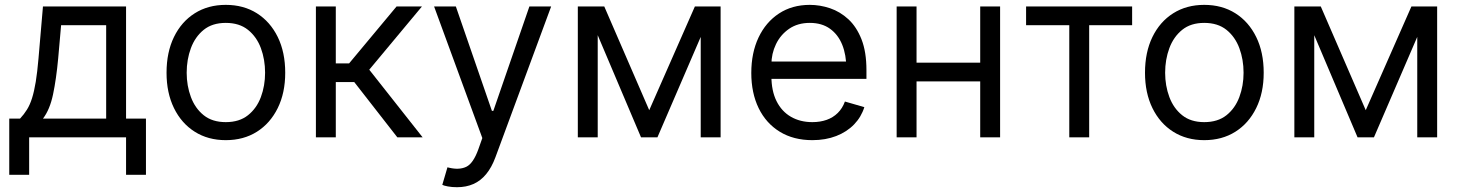

<svg xmlns="http://www.w3.org/2000/svg" viewBox="-20 -573 6093 801"><path d="M18.6 156.2V-78.1H63.5Q80.1 -95.7 92.5 -115.7Q105 -135.7 113.8 -163.8Q122.6 -191.9 129.2 -231.9Q135.7 -272 140.6 -329.1L159.2 -545.9H505.9V-78.1H588.9V156.2H505.9V0H101.6V156.2ZM159.2 -78.1H422.9V-467.8H234.9L222.7 -329.1Q214.8 -243.7 201.4 -179.7Q188 -115.7 159.2 -78.1Z M921.9 11.7Q848.1 11.7 792.5 -23.4Q736.8 -58.6 705.8 -122.1Q674.8 -185.5 674.8 -269.5Q674.8 -355 705.8 -418.7Q736.8 -482.4 792.5 -517.6Q848.1 -552.7 921.9 -552.7Q996.1 -552.7 1051.8 -517.6Q1107.4 -482.4 1138.7 -418.7Q1169.9 -355 1169.9 -269.5Q1169.9 -185.5 1138.7 -122.1Q1107.4 -58.6 1051.8 -23.4Q996.1 11.7 921.9 11.7ZM921.9 -63.5Q978.5 -63.5 1014.6 -92.3Q1050.8 -121.1 1068.4 -168.2Q1085.9 -215.3 1085.9 -269.5Q1085.9 -324.7 1068.4 -372.1Q1050.8 -419.4 1014.6 -448.5Q978.5 -477.5 921.9 -477.5Q865.7 -477.5 829.8 -448.5Q793.9 -419.4 776.4 -372.1Q758.8 -324.7 758.8 -269.5Q758.8 -215.3 776.4 -168.2Q793.9 -121.1 829.8 -92.3Q865.7 -63.5 921.9 -63.5Z M1297.9 0V-545.9H1380.9V-308.6H1436.5L1634.3 -545.9H1740.2L1520.5 -282.2L1743.2 0H1637.7L1458 -230.5H1380.9V0Z M1886.7 208Q1865.2 208 1848.6 204.8Q1832 201.7 1825.2 198.2L1846.7 125L1855 127Q1897 136.7 1925.8 122.6Q1954.6 108.4 1975.6 49.8L1992.2 2.9L1791 -545.9H1881.8L2032.2 -110.4H2038.1L2188.5 -545.9H2279.3L2046.9 83Q2031.2 125.5 2008.3 153.3Q1985.4 181.2 1955.1 194.6Q1924.8 208 1886.7 208Z M2654.3 0 2422.9 -545.9H2501L2688.5 -113.3L2878.9 -545.9H2958L2722.7 0ZM2390.6 0V-545.9H2473.6V0ZM2903.3 0V-545.9H2986.3V0Z M3369.1 11.7Q3290.5 11.7 3233.2 -23.4Q3175.8 -58.6 3145 -121.8Q3114.3 -185.1 3114.3 -268.6Q3114.3 -352.5 3144.5 -416.5Q3174.8 -480.5 3229.7 -516.6Q3284.7 -552.7 3358.4 -552.7Q3400.9 -552.7 3442.9 -538.6Q3484.9 -524.4 3519.3 -492.7Q3553.7 -460.9 3574.2 -408.7Q3594.7 -356.4 3594.7 -280.3V-244.1H3173.8V-316.4H3549.3L3510.7 -289.1Q3510.7 -343.8 3493.7 -386.2Q3476.6 -428.7 3442.6 -453.1Q3408.7 -477.5 3358.4 -477.5Q3308.1 -477.5 3272.2 -452.9Q3236.3 -428.2 3217.3 -388.7Q3198.2 -349.1 3198.2 -303.7V-255.9Q3198.2 -193.8 3219.7 -150.9Q3241.2 -107.9 3279.8 -85.7Q3318.4 -63.5 3369.1 -63.5Q3401.9 -63.5 3428.7 -73Q3455.6 -82.5 3475.1 -101.8Q3494.6 -121.1 3504.9 -149.4L3585.9 -126Q3573.2 -85 3543.2 -54Q3513.2 -22.9 3468.8 -5.6Q3424.3 11.7 3369.1 11.7Z M4087.9 -311.5V-233.4H3784.2V-311.5ZM3803.7 -545.9V0H3720.7V-545.9ZM4152.3 -545.9V0H4069.3V-545.9Z M4440.9 0V-467.8H4260.7V-545.9H4703.1V-467.8H4523.9V0Z M5003.9 11.7Q4930.2 11.7 4874.5 -23.4Q4818.8 -58.6 4787.8 -122.1Q4756.8 -185.5 4756.8 -269.5Q4756.8 -355 4787.8 -418.7Q4818.8 -482.4 4874.5 -517.6Q4930.2 -552.7 5003.9 -552.7Q5078.1 -552.7 5133.8 -517.6Q5189.5 -482.4 5220.7 -418.7Q5252 -355 5252 -269.5Q5252 -185.5 5220.7 -122.1Q5189.5 -58.6 5133.8 -23.4Q5078.1 11.7 5003.9 11.7ZM5003.9 -63.5Q5060.5 -63.5 5096.7 -92.3Q5132.8 -121.1 5150.4 -168.2Q5168 -215.3 5168 -269.5Q5168 -324.7 5150.4 -372.1Q5132.8 -419.4 5096.7 -448.5Q5060.5 -477.5 5003.9 -477.5Q4947.8 -477.5 4911.9 -448.5Q4876 -419.4 4858.4 -372.1Q4840.8 -324.7 4840.8 -269.5Q4840.8 -215.3 4858.4 -168.2Q4876 -121.1 4911.9 -92.3Q4947.8 -63.5 5003.9 -63.5Z M5643.6 0 5412.1 -545.9H5490.2L5677.7 -113.3L5868.2 -545.9H5947.3L5711.9 0ZM5379.9 0V-545.9H5462.9V0ZM5892.6 0V-545.9H5975.6V0Z"/></svg>

Font: GitLab Sans
Style: Regular
Weight: 400
Designer: Rasmus Andersson
Foundry: Modifications by GitLab B.V., manufactured by rsms
Version: Version 4.000;git-c8fb6b7